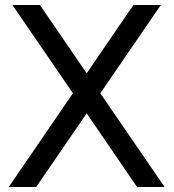

<svg xmlns="http://www.w3.org/2000/svg" viewBox="-20 -750 697 770"><path d="M640.1 0H529.8L327.6 -295.4L125 0H15.1L272.5 -376L29.8 -730H140.1L327.6 -456.1L515.1 -730H625L382.3 -376Z"/></svg>

Font: Miedinger*
Style: Book
Weight: 400
Version: Version 001.000